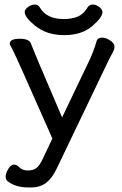

<svg xmlns="http://www.w3.org/2000/svg" viewBox="-20 -657 540 847"><path d="M116 170H106Q47 170 12 141Q5 134 5 121Q5 108 16.5 88.5Q28 69 41 69Q54 69 66.5 82Q79 95 103 95Q127 95 141 84Q155 73 169 43L211 -46Q48 -416 34 -441Q23 -460 23 -464Q23 -486 67 -486Q108 -486 116 -466Q127 -435 254 -139L372 -386Q391 -424 407 -478Q412 -491 431 -491Q447 -491 466 -478.5Q485 -466 485 -452Q485 -440 479 -428.5Q473 -417 462 -397Q448 -369 231 85Q211 128 184 149Q157 170 116 170ZM263 -502Q185 -502 133 -545Q89 -581 89 -604Q89 -615 103.5 -626Q118 -637 133 -637Q148 -637 156 -624Q185 -573 261 -573Q298 -573 323.5 -584Q349 -595 366 -624Q374 -637 390 -637Q404 -637 418 -626Q432 -615 432 -604Q432 -580 386 -541Q340 -502 263 -502Z"/></svg>

Font: LXGW WenKai Lite Medium
Style: Regular
Weight: 500
Designer: LXGW / Fontworks Inc.
Foundry: LXGW / Fontworks Inc.
Version: Version 1.511; March 25, 2025